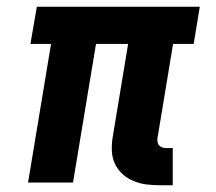

<svg xmlns="http://www.w3.org/2000/svg" viewBox="-20 -540 640 568"><path d="M453 8Q432 8 412.5 5.5Q393 3 375 -4.5Q357 -12 343 -24.5Q329 -37 320.5 -54.5Q312 -72 311 -92Q310 -112 313 -132L359 -410H264L196 0H63L131 -410H70L89 -520H571L553 -410H492L446 -132Q445 -126 446 -120Q447 -114 450.5 -110Q454 -106 459.5 -104Q465 -102 471 -102H491V8Z"/></svg>

Font: Iosevka SS04 XBd Ex Obl
Style: Regular
Weight: 800
Width: 7
Italic angle: -9°
Monospace: yes
Designer: Belleve Invis
Foundry: Belleve Invis
Version: Version 19.0.0; ttfautohint (v1.8.4)